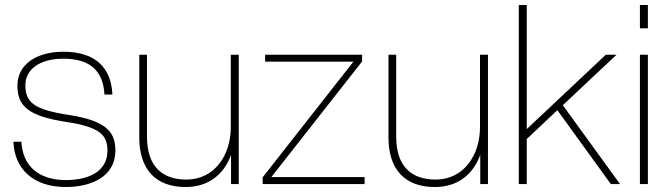

<svg xmlns="http://www.w3.org/2000/svg" viewBox="-20 -740 2687 772"><path d="M245 12C346 12 444 -29 444 -135C444 -211 405 -255 256 -278C119 -299 82 -327 82 -397C82 -467 148 -504 235 -504C346 -504 395 -452 400 -360H432C427 -466 366 -532 235 -532C128 -532 50 -482 50 -396C50 -312 96 -273 245 -250C384 -229 412 -196 412 -134C412 -50 336 -16 245 -16C134 -16 71 -74 66 -170H34C38 -62 112 12 245 12Z M571 -191V-520H540V-187C540 -58 607 12 726 12C821 12 881 -41 909 -117V0H940V-520H908V-229C908 -114 841 -18 730 -18C629 -18 571 -74 571 -191Z M1036 0H1446V-28H1071L1436 -493V-520H1046V-492H1401L1036 -27Z M1573 -191V-520H1542V-187C1542 -58 1609 12 1728 12C1823 12 1883 -41 1911 -117V0H1942V-520H1910V-229C1910 -114 1843 -18 1732 -18C1631 -18 1573 -74 1573 -191Z M2066 0H2098V-181L2221 -297L2436 0H2473L2243 -317L2459 -520H2416L2098 -221V-720H2066Z M2553 0H2585V-520H2553ZM2553 -626H2585V-720H2553Z"/></svg>

Font: Aspekta 100
Style: Regular
Weight: 100
Designer: Ivo Dolenc
Version: Version 2.000